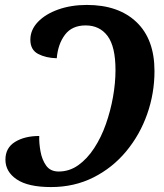

<svg xmlns="http://www.w3.org/2000/svg" viewBox="-20 -748 664 778"><path d="M187 10Q94 10 48 -21Q2 -52 2 -101Q2 -149 41 -173Q80 -197 139 -197Q138 -169 144 -135Q150 -101 167 -77Q184 -53 218 -53Q261 -53 297 -78.5Q333 -104 361.5 -147.5Q390 -191 409 -245Q428 -299 438 -355.5Q448 -412 448 -464Q448 -559 416 -602Q384 -645 327 -645Q272 -645 243.5 -607.5Q215 -570 210 -512Q166 -513 134.5 -529.5Q103 -546 103 -587Q103 -627 133.5 -659Q164 -691 216 -709.5Q268 -728 332 -728Q460 -728 533 -658.5Q606 -589 606 -460Q606 -370 576.5 -286Q547 -202 491.5 -135Q436 -68 358.5 -29Q281 10 187 10Z"/></svg>

Font: Noto Serif SemiCondensed
Style: Bold Italic
Weight: 700
Width: 4
Italic angle: -12°
Designer: Monotype Design Team
Foundry: Monotype Imaging Inc.
Version: Version 2.014